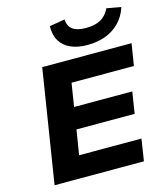

<svg xmlns="http://www.w3.org/2000/svg" viewBox="-135 -1050 1004 1154"><g transform="rotate(-15 367.5 -473.5)"><path d="M60 0 172 -705H728L706 -569H318L295 -424H657L636 -290H274L249 -136H637L616 0ZM470 -763Q410 -763 367 -782Q324 -801 301.5 -838Q279 -875 280 -931L376 -947Q378 -903 406.5 -883.5Q435 -864 488 -864Q543 -864 579 -883.5Q615 -903 636 -947L725 -931Q707 -875 670 -837.5Q633 -800 582.5 -781.5Q532 -763 470 -763Z"/></g></svg>

Font: Nunito Sans 7pt SemiExpanded ExtraBold
Style: Italic
Weight: 800
Width: 6
Italic angle: -9°
Designer: Vernon Adams
Foundry: Vernon Adams
Version: Version 3.101;gftools[0.9.27]